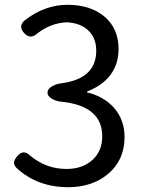

<svg xmlns="http://www.w3.org/2000/svg" viewBox="-20 -767 595 800"><path d="M264 13Q136 13 49 -67Q38 -79 38 -90Q39 -100 50 -114Q76 -147 104 -120Q171 -63 257 -63Q323 -63 364.5 -100Q406 -137 406 -199Q406 -325 238 -343Q218 -344 199 -354Q178 -365 178 -381Q178 -397 198 -408Q216 -418 236 -420Q381 -439 381 -556Q381 -609 347.5 -640.5Q314 -672 257 -674Q192 -671 136 -628Q105 -600 79 -631Q55 -659 84 -683Q167 -747 261 -747Q356 -747 414 -699Q474 -649 474 -563Q474 -498 438 -452Q404 -409 343 -386V-382Q411 -366 454 -319Q499 -268 499 -196Q499 -100 430 -42Q364 13 264 13Z"/></svg>

Font: GenSenRounded TW R
Style: Regular
Weight: 400
Version: Version 1.501;PS 1;hotconv 16.6.51;makeotf.lib2.5.65220